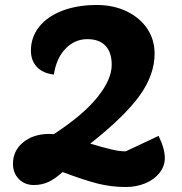

<svg xmlns="http://www.w3.org/2000/svg" viewBox="-20 -720 730 770"><path d="M641 -86Q641 -54 620 -27Q599 0 563 15Q527 30 484 30Q426 30 371 16Q316 2 231 -30Q200 -2 173.5 10Q147 22 116 22Q79 22 55.5 -2Q32 -26 32 -63Q32 -115 72 -148.5Q112 -182 175 -183L196 -182Q315 -260 371.5 -331Q428 -402 428 -460Q428 -510 403 -536.5Q378 -563 330 -563Q280 -563 243 -525Q206 -487 196 -421Q152 -426 128 -451.5Q104 -477 104 -517Q104 -571 137 -612.5Q170 -654 230 -677Q290 -700 368 -700Q435 -700 488 -674.5Q541 -649 570.5 -605Q600 -561 600 -505Q600 -420 540 -336.5Q480 -253 342 -144Q392 -129 425.5 -121Q459 -113 484 -113L616 -175Q641 -124 641 -86Z"/></svg>

Font: Lemonada SemiBold
Style: Regular
Weight: 600
Designer: Mohamed Gaber (Arabic) Eduardo Tunni (Latin)
Foundry: Kief Type Foundry
Version: Version 3.006